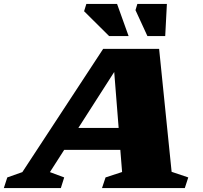

<svg xmlns="http://www.w3.org/2000/svg" viewBox="-84 -955 1030 975"><path d="M787.5 -82.5 872 -54 854.5 0H434L452 -54L536 -81.5L527 -194H242L169.5 -81L242 -54L225 0H-64.5L-47 -54L29.5 -81L440 -707H724ZM314 -305.5H518.5L496 -589.5ZM569 -772H470L343 -898L354.5 -935H510.5ZM755 -772H664.5L604 -903.5L613.5 -935H763.5Z"/></svg>

Font: Newsreader 6pt ExtraBold
Style: Italic
Weight: 800
Italic angle: -17°
Designer: Hugues Gentile
Foundry: Production Type
Version: Version 1.003; ttfautohint (v1.8.3)